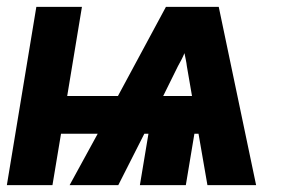

<svg xmlns="http://www.w3.org/2000/svg" viewBox="-31 -540 851 560"><path d="M-11 0 75 -520H208L165 -260H313L453 -520H607L716 0H574L548 -150H536L511 0H377L402 -150H390L314 0H172L254 -150H147L122 0ZM445 -260H529L514 -347Q513 -356 511 -365.5Q509 -375 507 -385Q503 -375 498 -365.5Q493 -356 488 -347Z"/></svg>

Font: Iosevka Aile Extrabold Oblique
Style: Regular
Weight: 800
Italic angle: -9°
Designer: Belleve Invis
Foundry: Belleve Invis
Version: Version 31.1.0; ttfautohint (v1.8.4)